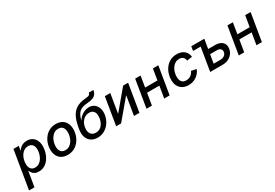

<svg xmlns="http://www.w3.org/2000/svg" viewBox="52 -1893 4677 3261"><g transform="rotate(-30 2390.5 -262.0)"><path d="M-9.3 204.1 113.8 -539.1H217.8L203.6 -453.6H207Q221.2 -475.1 243.7 -496.6Q266.1 -518.1 299.1 -532.5Q332 -546.9 377.4 -546.9Q435.5 -546.9 478.8 -521Q522 -495.1 545.9 -446.8Q569.8 -398.4 569.8 -330.6Q569.8 -269.5 551.8 -208.7Q533.7 -147.9 499 -98.4Q464.4 -48.8 413.8 -19Q363.3 10.7 297.9 10.7Q250.5 10.7 220.9 -5.4Q191.4 -21.5 175.3 -44.2Q159.2 -66.9 151.4 -86.9H145L97.2 204.1ZM276.9 -80.1Q322.8 -80.1 357.2 -102.5Q391.6 -125 415 -161.9Q438.5 -198.7 450.4 -241.9Q462.4 -285.2 462.4 -327.1Q462.4 -385.7 434.8 -420.9Q407.2 -456.1 351.6 -456.1Q306.2 -456.1 271.7 -434.3Q237.3 -412.6 213.9 -376.7Q190.4 -340.8 178.7 -297.4Q167 -253.9 167 -210.9Q167 -150.9 194.8 -115.5Q222.7 -80.1 276.9 -80.1Z M865.7 11.2Q797.9 11.2 749.3 -16.4Q700.7 -43.9 674.6 -94.2Q648.4 -144.5 648.4 -211.4Q648.4 -276.4 668.9 -336.4Q689.5 -396.5 728 -444.1Q766.6 -491.7 821.8 -519.3Q877 -546.9 945.8 -546.9Q1013.7 -546.9 1062.5 -519.5Q1111.3 -492.2 1137.2 -441.7Q1163.1 -391.1 1163.1 -323.2Q1163.1 -258.3 1142.6 -198.2Q1122.1 -138.2 1083 -90.8Q1043.9 -43.5 989 -16.1Q934.1 11.2 865.7 11.2ZM868.7 -79.1Q915.5 -79.1 950.7 -101.3Q985.8 -123.5 1009.3 -159.9Q1032.7 -196.3 1044.4 -239.5Q1056.2 -282.7 1056.2 -323.7Q1056.2 -362.8 1043.9 -392.6Q1031.7 -422.4 1006.3 -439.5Q981 -456.5 941.9 -456.5Q896 -456.5 861.1 -434.3Q826.2 -412.1 802.5 -375.7Q778.8 -339.4 766.8 -296.1Q754.9 -252.9 754.9 -210.9Q754.9 -153.3 782.7 -116.2Q810.5 -79.1 868.7 -79.1Z M1453.6 11.7Q1380.9 11.7 1329.1 -21.7Q1277.3 -55.2 1254.9 -118.2Q1232.4 -181.2 1246.6 -268.6L1249.5 -286.1Q1262.2 -363.8 1281.5 -424.3Q1300.8 -484.9 1329.3 -529.3Q1357.9 -573.7 1397.5 -603.8Q1437 -633.8 1490 -650.4Q1543 -667 1611.3 -671.4Q1645 -673.8 1663.1 -680.2Q1681.2 -686.5 1689.2 -698Q1697.3 -709.5 1700.2 -727.5H1791Q1783.2 -682.1 1762 -652.6Q1740.7 -623 1701.7 -607.2Q1662.6 -591.3 1601.1 -586.9Q1546.9 -583 1506.8 -572Q1466.8 -561 1438 -538.6Q1409.2 -516.1 1388.7 -477.8Q1368.2 -439.5 1352.5 -379.9H1354.5Q1375 -416 1409.4 -446Q1443.8 -476.1 1486.8 -494.4Q1529.8 -512.7 1576.2 -512.7Q1637.2 -512.7 1679.7 -479.7Q1722.2 -446.8 1740.7 -389.4Q1759.3 -332 1747.1 -258.8Q1733.9 -181.2 1692.1 -119.9Q1650.4 -58.6 1588.4 -23.4Q1526.4 11.7 1453.6 11.7ZM1467.3 -77.1Q1511.7 -77.1 1547.4 -98.4Q1583 -119.6 1607.2 -159.2Q1631.3 -198.7 1640.6 -253.9Q1649.4 -308.6 1639.6 -347.7Q1629.9 -386.7 1602.8 -407.7Q1575.7 -428.7 1531.2 -428.7Q1486.3 -428.7 1448.2 -406.5Q1410.2 -384.3 1384.3 -344.2Q1358.4 -304.2 1349.6 -251Q1340.8 -199.7 1352.1 -160.4Q1363.3 -121.1 1392.3 -99.1Q1421.4 -77.1 1467.3 -77.1Z M2273.4 0H2167L2228 -367.2H2223.1L1914.1 0H1817.4L1906.2 -539.1H2012.7L1952.1 -171.4H1956.5L2265.1 -539.1H2362.8Z M2839.4 -323.2 2824.2 -231H2529.3L2544.4 -323.2ZM2607.4 -539.1 2518.6 0H2412.1L2501 -539.1ZM2955.1 -539.1 2865.7 0H2759.3L2848.6 -539.1Z M3236.3 11.2Q3168.9 11.2 3120.4 -16.4Q3071.8 -43.9 3045.7 -94.2Q3019.5 -144.5 3019.5 -211.4Q3019.5 -274.9 3039.6 -335Q3059.6 -395 3097.9 -442.9Q3136.2 -490.7 3191.4 -518.8Q3246.6 -546.9 3316.4 -546.9Q3360.4 -546.9 3397 -535.2Q3433.6 -523.4 3460.7 -501.2Q3487.8 -479 3503.7 -448Q3519.5 -417 3522 -378.4L3418.5 -362.8Q3416.5 -383.8 3409.4 -400.9Q3402.3 -418 3389.4 -430.4Q3376.5 -442.9 3357.9 -449.7Q3339.4 -456.5 3314.5 -456.5Q3268.1 -456.5 3232.9 -434.6Q3197.8 -412.6 3174.1 -376.2Q3150.4 -339.8 3138.4 -296.6Q3126.5 -253.4 3126.5 -210.9Q3126.5 -172.9 3138.2 -142.8Q3149.9 -112.8 3175 -95.9Q3200.2 -79.1 3239.3 -79.1Q3265.6 -79.1 3288.8 -86.4Q3312 -93.8 3331.3 -107.2Q3350.6 -120.6 3365 -139.2Q3379.4 -157.7 3388.2 -179.7L3487.8 -157.7Q3472.7 -118.7 3447.8 -87.6Q3422.9 -56.6 3390.1 -34.4Q3357.4 -12.2 3318.6 -0.5Q3279.8 11.2 3236.3 11.2Z M3587.4 -454.6 3601.6 -539.1H3793.5L3779.3 -454.6ZM3801.3 -355H3959.5Q4024.9 -355 4067.6 -332.5Q4110.4 -310.1 4128.4 -270.5Q4146.5 -231 4137.7 -178.7Q4129.4 -127 4097.9 -86.7Q4066.4 -46.4 4016.6 -23.2Q3966.8 0 3901.9 0H3661.1L3750.5 -539.1H3856.9L3782.7 -92.3H3914.6Q3960.9 -92.3 3993.4 -115.7Q4025.9 -139.2 4031.7 -176.3Q4038.1 -214.8 4014.6 -238.8Q3991.2 -262.7 3945.3 -262.7H3785.2Z M4648.9 -323.2 4633.8 -231H4338.9L4354 -323.2ZM4417 -539.1 4328.1 0H4221.7L4310.5 -539.1ZM4764.6 -539.1 4675.3 0H4568.8L4658.2 -539.1Z"/></g></svg>

Font: Inter 18pt Medium
Style: Italic
Weight: 500
Italic angle: -9.3988°
Designer: Rasmus Andersson
Foundry: rsms
Version: Version 4.001;git-66647c0bb